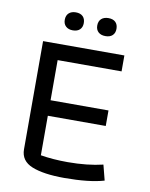

<svg xmlns="http://www.w3.org/2000/svg" viewBox="-87 -842 714 914"><g transform="rotate(10 269.5 -385.0)"><path d="M159 -734Q159 -755 171.5 -766.5Q184 -778 205 -778Q227 -778 239 -766.5Q251 -755 251 -734Q251 -714 239 -702.5Q227 -691 205 -691Q184 -691 171.5 -702.5Q159 -714 159 -734ZM316 -734Q316 -755 328.5 -766.5Q341 -778 363 -778Q385 -778 397 -766.5Q409 -755 409 -734Q409 -714 397 -702.5Q385 -691 363 -691Q341 -691 328.5 -702.5Q316 -714 316 -734ZM75 -93V-616H468V-539H159V-345H439V-270H159V-79Q219 -69 290 -69Q385 -69 460 -87L479 -13Q408 8 287 8Q187 8 131 -14.5Q75 -37 75 -93Z"/></g></svg>

Font: Athiti Medium
Style: Regular
Weight: 500
Designer: CadsonDemak Team
Foundry: CadsonDemak
Version: Version 1.033